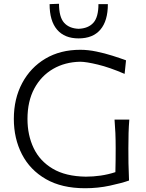

<svg xmlns="http://www.w3.org/2000/svg" viewBox="-20 -990 774 1020"><path d="M432 10Q308 10 223.8 -38.5Q139.5 -87 96.5 -170.5Q53.5 -254 53.5 -358.5Q53.5 -465.5 97.8 -548.5Q142 -631.5 221.2 -678.5Q300.5 -725.5 406.5 -725.5Q448 -725.5 492.2 -716.2Q536.5 -707 577.5 -694Q618.5 -681 649.5 -669.5L642 -597.5Q562 -632 499.5 -647Q437 -662 406 -662Q325 -660.5 261.8 -623.8Q198.5 -587 162.2 -519.5Q126 -452 126 -358Q126 -272 158.8 -203.2Q191.5 -134.5 260 -93.8Q328.5 -53 436 -51.5Q475 -51.5 514.8 -57.2Q554.5 -63 593 -75.5Q594 -111 594.2 -141.2Q594.5 -171.5 594.5 -201.5Q594.5 -247.5 593 -283Q591.5 -318.5 588.5 -354.5H667Q664 -318.5 663 -283Q662 -247.5 662 -201.5Q662 -162.5 662.5 -122.8Q663 -83 665.5 -31Q628 -17.5 564.2 -3.8Q500.5 10 432 10ZM397.5 -786Q323 -786 283.2 -832.5Q243.5 -879 243.5 -968L293.5 -970Q293.5 -899.5 320.5 -869.2Q347.5 -839 397.5 -837Q449 -839 476 -869Q503 -899 503 -968H553Q553 -879 513.2 -832.5Q473.5 -786 397.5 -786Z"/></svg>

Font: Commissioner Flair Light
Style: Regular
Weight: 300
Designer: Kostas Bartsokas
Foundry: Kostas Bartsokas
Version: Version 1.000; ttfautohint (v1.8.3)